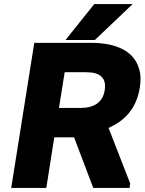

<svg xmlns="http://www.w3.org/2000/svg" viewBox="-20 -921 709 941"><path d="M35 0H207L246 -248H343L437 0H615L618 -22L512 -294C590 -329 648 -386 665 -491C671 -526 670 -558 661 -586C635 -672 548 -711 426 -711H148ZM301 -725H445L630 -901H442ZM269 -392 297 -567H403C472 -567 503 -538 493 -478C484 -420 441 -392 375 -392Z"/></svg>

Font: Asimov Pro
Style: UltObl
Weight: 900
Designer: Google
Version: Version 2.000980; 2014